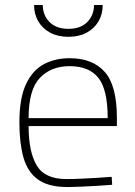

<svg xmlns="http://www.w3.org/2000/svg" viewBox="-20 -743 542 772"><path d="M246 9Q172 8 131 -22.5Q90 -53 74 -111Q58 -169 58 -250Q58 -349 85 -405.5Q112 -462 157.5 -485.5Q203 -509 260 -509Q352 -509 401 -454Q450 -399 450 -269V-236H95Q95 -133 127.5 -78Q160 -23 247 -23Q273 -23 306 -24.5Q339 -26 372 -28Q405 -30 429 -32L431 0Q407 2 374 4Q341 6 307 7.5Q273 9 246 9ZM95 -268H413Q413 -383 375.5 -430Q338 -477 260 -477Q185 -477 140 -429.5Q95 -382 95 -268ZM255 -595Q213 -595 182 -611.5Q151 -628 134 -657Q117 -686 117 -723H152Q152 -682 179 -654.5Q206 -627 255 -627Q304 -627 331 -654.5Q358 -682 358 -723H393Q393 -686 376 -657Q359 -628 328 -611.5Q297 -595 255 -595Z"/></svg>

Font: TitilliumWeb ExtraLight
Style: Regular
Weight: 400
Designer: Mohamed Gaber, Accademia di Belle Arti di Urbino and others
Foundry: Kief Type Foundry, Accademia di Belle Arti di Urbino and others
Version: Version 3.000; ttfautohint (v1.8.2)